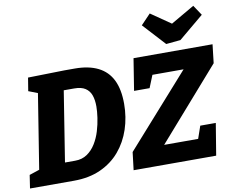

<svg xmlns="http://www.w3.org/2000/svg" viewBox="-104 -1101 1507 1230"><g transform="rotate(-10 650.0 -485.5)"><path d="M409 -707Q500 -707 561 -676.5Q622 -646 652 -585Q682 -524 682 -430Q682 -343 656 -265Q630 -187 579.5 -127.5Q529 -68 454 -34Q379 0 280 0H-6L7 -86L91 -114L70 -91L153 -611L169 -586L91 -616L105 -702L341 -707ZM310 -125Q355 -125 388 -147.5Q421 -170 443.5 -206.5Q466 -243 479 -286Q492 -329 498 -371Q504 -413 504 -444Q504 -487 493 -517.5Q482 -548 456 -565Q430 -582 384 -582H290L321 -613L238 -90L221 -125ZM668 0 682 -116 1107 -594 1122 -581H858L900 -599L860 -500H759L792 -707H1306L1292 -586L866 -100L863 -126H1140L1102 -103L1138 -207H1239L1205 0ZM1227 -971 1271 -905 1108 -769 1014 -760 881 -905 944 -971 1127 -845 1013 -847Z"/></g></svg>

Font: Bitter Thin ExtraBold
Style: Italic
Weight: 800
Italic angle: -9°
Version: Version 2.002